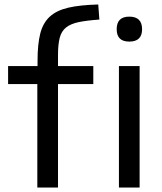

<svg xmlns="http://www.w3.org/2000/svg" viewBox="-20 -834 722 854"><path d="M555 -649Q499 -649 499 -704Q499 -760 555 -760Q612 -760 612 -704Q612 -649 555 -649ZM509 -540H601V0H509ZM146 -460H16V-540H147V-563Q147 -637 159 -684.5Q171 -732 201.5 -760Q232 -788 284.5 -800Q337 -812 417 -814L422 -747Q365 -743 329.5 -735.5Q294 -728 273.5 -711.5Q253 -695 245.5 -665.5Q238 -636 238 -589V-540H395V-460H238V0H146Z"/></svg>

Font: Encode Sans Wide
Style: Regular
Weight: 400
Designer: Pablo Impallari, Andres Torresi
Foundry: Pablo Impallari, Andres Torresi
Version: Version 1.000; ttfautohint (v1.00) -l 8 -r 50 -G 200 -x 14 -